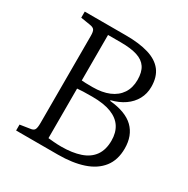

<svg xmlns="http://www.w3.org/2000/svg" viewBox="-160 -843 960 983"><g transform="rotate(30 319.5 -351.5)"><path d="M64 0V-35L122 -44Q141 -46 147 -56.5Q153 -67 153 -95V-611Q153 -636 146.5 -645.5Q140 -655 120 -658L64 -667V-703H308Q387 -703 441.5 -686.5Q496 -670 524 -634Q552 -598 552 -539Q552 -499 534 -466Q516 -433 483 -410Q450 -387 405 -376V-372Q501 -363 546.5 -318.5Q592 -274 592 -198Q592 -130 557.5 -86Q523 -42 460 -21Q397 0 311 0ZM305 -44Q370 -44 417 -60Q464 -76 488.5 -110.5Q513 -145 513 -199Q513 -246 492 -278.5Q471 -311 427.5 -328Q384 -345 315 -345Q252 -345 227 -342V-49Q238 -48 259 -46Q280 -44 305 -44ZM292 -388Q348 -388 388.5 -405Q429 -422 451 -455Q473 -488 473 -535Q473 -581 455 -608Q437 -635 399.5 -647Q362 -659 302 -659H227V-390Q237 -389 251.5 -388.5Q266 -388 292 -388Z"/></g></svg>

Font: Literata 18pt Light
Style: Regular
Weight: 300
Designer: Latin by Veronika Burian and Jose Scaglione. Greek by Irene Vlachou. Cyrillic by Vera Evstafieva.
Foundry: TypeTogether
Version: Version 3.103;gftools[0.9.29]